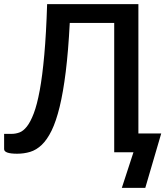

<svg xmlns="http://www.w3.org/2000/svg" viewBox="-23 -740 818 933"><path d="M760.5 -91.5 683 173H569L625.5 0H532V-628.5H316Q309 -492 296.5 -391.5Q284 -291 266.8 -220.5Q249.5 -150 227.8 -105.5Q206 -61 179.8 -36Q153.5 -11 123.5 -2Q93.5 7 60 7Q-3 7 -3 -15.5V-89.5H34Q52.5 -89.5 71.2 -96.2Q90 -103 107.5 -125Q125 -147 141 -188.8Q157 -230.5 170 -300.5Q183 -370.5 192.2 -473.2Q201.5 -576 206 -720H649.5V-91.5Z"/></svg>

Font: Lato 2
Style: Regular
Weight: 600
Designer: Lukasz Dziedzic with Adam Twardoch and Botio Nikoltchev
Foundry: tyPoland Lukasz Dziedzic
Version: Version 2.015; 2015-08-06; http://www.latofonts.com/